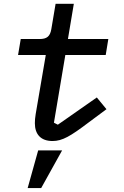

<svg xmlns="http://www.w3.org/2000/svg" viewBox="-20 -718 640 994"><path d="M252.1 12.1C302.9 12.1 345.5 -13.5 436.1 -82L531.2 -152.7L481.2 -213.4L279.5 -72.4L259.2 -82.7L318.2 -433.2H527.3L540.8 -516H331.7L362.2 -698.2H267.8L245.7 -567.1C239.3 -529.1 221.9 -516 185 -516H87.4L73.5 -433.2H217L164.8 -127.8C161.6 -110.4 160.5 -92 160.5 -80.3C160.5 -22.4 191.4 12.1 252.1 12.1ZM123.2 255.7H193.2L301.5 60.7H177.6Z"/></svg>

Font: Margiela Mono Italic Medium It
Style: Regular
Weight: 500
Designer: Mike Abbink, Paul van der Laan, Pieter van Rosmalen
Foundry: Bold Monday
Version: Version 2.003 2021